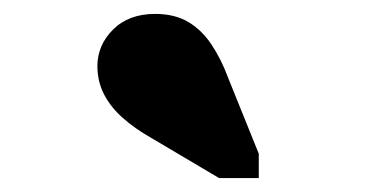

<svg xmlns="http://www.w3.org/2000/svg" viewBox="-20 -853 540 276"><path d="M308 -741 352 -632V-597H295L197 -655Q174 -668 156.5 -683.5Q139 -699 129.5 -717.5Q120 -736 120 -758Q120 -788 142.5 -810.5Q165 -833 203 -833Q231 -833 250.5 -821.5Q270 -810 284 -789Q298 -768 308 -741Z"/></svg>

Font: Roboto Serif ExtraBold
Style: Regular
Weight: 800
Designer: Greg Gazdowicz
Foundry: Commercial Type
Version: Version 1.008